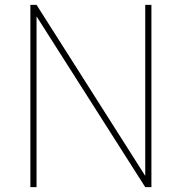

<svg xmlns="http://www.w3.org/2000/svg" viewBox="-20 -770 748 790"><path d="M130.4 0H105V-750H130.4L577.6 -46.4V-750H603V0H577.6L130.4 -702.6Z"/></svg>

Font: Spartan MB Thin
Style: Regular
Weight: 100
Designer: Matt Bailey, Mirko Velimirovic
Foundry: Matt Bailey
Version: Version 1.005